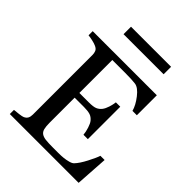

<svg xmlns="http://www.w3.org/2000/svg" viewBox="-241 -1003 1135 1135"><g transform="rotate(45 326.5 -436.0)"><path d="M630.4 -204.1 617.2 0H42V-34.7Q56.6 -35.6 81.1 -38.8Q105.5 -42 112.8 -45.4Q128.4 -52.7 134.5 -64.5Q140.6 -76.2 140.6 -94.2V-592.3Q140.6 -608.4 135.3 -620.8Q129.9 -633.3 112.8 -641.1Q99.6 -647.5 77.4 -652.3Q55.2 -657.2 42 -658.2V-692.9H578.1V-525.9H541.5Q531.7 -563 499.3 -604.7Q466.8 -646.5 437.5 -650.4Q422.4 -652.3 401.4 -653.3Q380.4 -654.3 353.5 -654.3H244.6V-378.9H322.8Q360.4 -378.9 377.7 -386Q395 -393.1 408.2 -409.7Q418.9 -423.8 426.5 -447.5Q434.1 -471.2 436.5 -492.2H473.1V-221.2H436.5Q434.6 -244.6 426 -270.8Q417.5 -296.9 408.2 -308.6Q393.1 -327.6 373.8 -333.5Q354.5 -339.4 322.8 -339.4H244.6V-131.3Q244.6 -100.1 249 -82Q253.4 -64 266.1 -54.7Q278.8 -45.4 300.8 -42.7Q322.8 -40 363.3 -40Q379.4 -40 405.8 -40Q432.1 -40 450.2 -42Q468.8 -43.9 488.5 -49.1Q508.3 -54.2 516.6 -63Q539.1 -86.4 563.7 -134Q588.4 -181.6 595.2 -204.1ZM518.6 -809.1H183.6V-871.6H518.6Z"/></g></svg>

Font: UniBurma_GGSerif
Style: Book
Weight: 400
Designer: Victor San Kho Lin (for Burmese only and related typography optimization with it)
Foundry: http://www.unimm.org
Version: 2.0